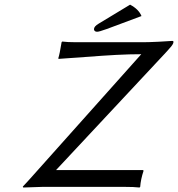

<svg xmlns="http://www.w3.org/2000/svg" viewBox="-20 -837 797 860"><path d="M564 -816.9 563 -815.9Q601.1 -795.9 613.8 -765.1L458 -707Q421.4 -693.8 414.1 -694.8Q408.2 -694.8 404.5 -698.2Q400.9 -701.7 400.9 -706.1Q400.9 -718.8 421.9 -731ZM231 -75.2H621.1L623 -71.8Q610.4 -34.2 607.9 0L605 2.9Q581.1 0 535.2 0H171.9L84 2.9L82 -1Q89.8 -8.8 101.6 -22Q113.3 -35.2 116.2 -38.1Q421.9 -380.4 584 -562Q604 -584.5 608.2 -589.1Q612.3 -593.8 612.8 -594.2Q560.1 -594.2 500.7 -591.1Q441.4 -587.9 362.1 -581.8Q282.7 -575.7 242.2 -573.2L241.2 -576.2Q247.1 -593.8 255.9 -647.9L258.8 -650.9Q281.7 -647.9 318.8 -647.9H623Q645 -647.9 691.4 -650.1Q737.8 -652.3 752 -653.8Q756.8 -653.8 756.8 -649.9Q756.8 -647.9 756.6 -646Q756.3 -644 755.1 -641.6Q753.9 -639.2 752.7 -637.2Q751.5 -635.3 749 -631.8Q746.6 -628.4 744.4 -626Q742.2 -623.5 738.5 -619.4Q734.9 -615.2 732.2 -612.1Q729.5 -608.9 724.4 -603.5Q719.2 -598.1 715.8 -594.2Z"/></svg>

Font: Linear Smooth
Style: Italic
Weight: 400
Designer: Philipp H. Poll, Flanker
Foundry: Philipp H. Poll, reworked by Flanker
Version: Version 1.061 | FøM Fix